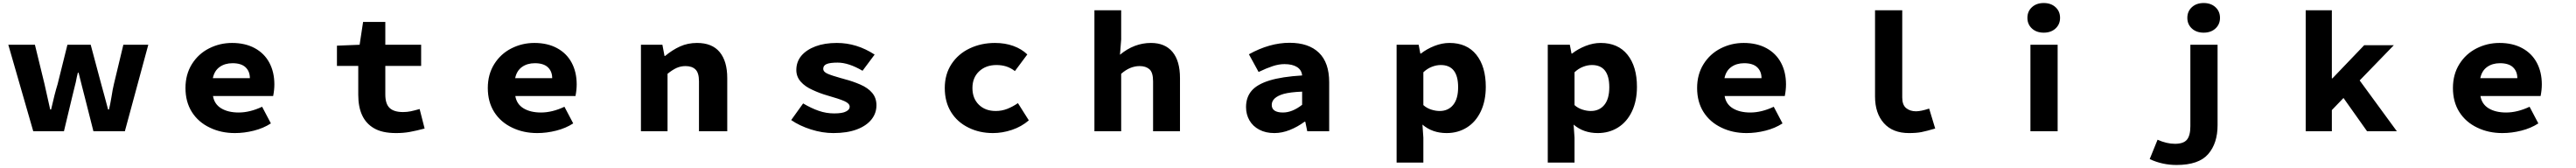

<svg xmlns="http://www.w3.org/2000/svg" viewBox="-20 -868 17040 1111"><path d="M35 -572H211L274 -314Q286 -258 312 -144H318Q342 -250 361 -311L426 -572H580L649 -314Q656 -286 672 -230Q690 -165 695 -144H701Q709 -176 718 -230Q725 -277 734 -314L796 -572H961L806 0H598L543 -217L522 -299Q506 -363 500 -387H495Q491 -367 488 -358Q481 -319 475 -299L455 -217L403 0H200Z M1368 -24Q1292 -60 1249.5 -127Q1207 -194 1207 -286Q1207 -376 1249.5 -444Q1292 -512 1363 -548Q1434 -584 1515 -584Q1602 -584 1665.5 -549.5Q1729 -515 1762 -453Q1795 -391 1795 -310Q1795 -273 1787 -233H1389Q1398 -179 1443.5 -151.5Q1489 -124 1559 -124Q1633 -124 1714 -162L1772 -52Q1723 -20 1659.5 -4Q1596 12 1534 12Q1442 12 1368 -24ZM1518 -450Q1468 -450 1433 -425Q1398 -400 1388 -351H1633Q1633 -396 1604.5 -423Q1576 -450 1518 -450Z M2454 -20Q2350 -80 2350 -241V-432H2209V-566L2359 -572L2382 -723H2529V-572H2766V-432H2529V-243Q2529 -181 2557.5 -154Q2586 -127 2646 -127Q2673 -127 2697 -132Q2721 -137 2756 -147L2789 -18Q2732 -3 2690.5 4.5Q2649 12 2600 12Q2508 12 2454 -20Z M3368 -24Q3292 -60 3249.5 -127Q3207 -194 3207 -286Q3207 -376 3249.5 -444Q3292 -512 3363 -548Q3434 -584 3515 -584Q3602 -584 3665.5 -549.5Q3729 -515 3762 -453Q3795 -391 3795 -310Q3795 -273 3787 -233H3389Q3398 -179 3443.5 -151.5Q3489 -124 3559 -124Q3633 -124 3714 -162L3772 -52Q3723 -20 3659.5 -4Q3596 12 3534 12Q3442 12 3368 -24ZM3518 -450Q3468 -450 3433 -425Q3398 -400 3388 -351H3633Q3633 -396 3604.5 -423Q3576 -450 3518 -450Z M4220 -572H4362L4376 -498H4380Q4428 -538 4479 -561Q4530 -584 4591 -584Q4691 -584 4741 -523.5Q4791 -463 4791 -352V0H4604V-330Q4604 -386 4581 -408.5Q4558 -431 4515 -431Q4483 -431 4455.5 -418.5Q4428 -406 4396 -380V0H4220Z M5214 -74 5293 -184Q5347 -152 5396.5 -135Q5446 -118 5498 -118Q5554 -118 5577 -131Q5601 -143 5601 -162Q5601 -184 5565.5 -199.5Q5530 -215 5452 -237Q5403 -251 5356 -273Q5306 -295 5277 -328Q5248 -361 5248 -405Q5248 -459 5281 -499Q5315 -539 5375 -561.5Q5435 -584 5516 -584Q5648 -584 5766 -507L5686 -400Q5594 -454 5521 -454Q5471 -454 5448.5 -444.5Q5426 -435 5426 -413Q5426 -393 5454.5 -380.5Q5483 -368 5544 -351Q5549 -350 5555.5 -348Q5562 -346 5569 -344Q5620 -331 5671 -309Q5722 -287 5750 -253.5Q5778 -220 5778 -172Q5778 -120 5746 -79Q5712 -36 5648 -12Q5584 12 5493 12Q5420 12 5344.5 -12Q5269 -36 5214 -74Z M6387 -24Q6313 -60 6271.5 -127Q6230 -194 6230 -286Q6230 -377 6274.5 -444.5Q6319 -512 6395 -548Q6471 -584 6562 -584Q6629 -584 6684 -564Q6739 -544 6776 -508L6694 -398Q6665 -420 6635.5 -429Q6606 -438 6572 -438Q6502 -438 6457.5 -396.5Q6413 -355 6413 -286Q6413 -217 6455.5 -175.5Q6498 -134 6567 -134Q6607 -134 6643 -148Q6679 -162 6714 -186L6786 -72Q6737 -30 6674 -9Q6611 12 6549 12Q6459 12 6387 -24Z M7220 -800H7397V-607L7389 -506Q7483 -584 7594 -584Q7687 -584 7736.5 -524.5Q7786 -465 7786 -352V0H7608V-330Q7608 -389 7584 -410Q7560 -431 7519 -431Q7455 -431 7397 -380V0H7220Z M8223 -160Q8223 -225 8260 -268Q8297 -311 8379 -336Q8461 -361 8594 -369Q8591 -405 8560.5 -424.5Q8530 -444 8477 -444Q8440 -444 8399 -430.5Q8358 -417 8306 -392L8242 -509Q8379 -585 8511 -585Q8637 -585 8705 -519.5Q8773 -454 8773 -324V0H8628L8615 -63H8610Q8564 -29 8512.5 -8.5Q8461 12 8410 12Q8353 12 8310.5 -10.5Q8268 -33 8245.5 -72Q8223 -111 8223 -160ZM8594 -175V-262Q8516 -259 8472 -247Q8393 -224 8393 -174Q8393 -149 8412 -136.5Q8431 -124 8467 -124Q8529 -124 8594 -175Z M9219 -572H9365L9376 -514H9380Q9420 -545 9470 -564.5Q9520 -584 9569 -584Q9684 -584 9746.5 -506Q9809 -428 9809 -294Q9809 -201 9776 -131.5Q9743 -62 9684 -25Q9625 12 9550 12Q9455 12 9390 -44L9396 42V207H9219ZM9626 -291Q9626 -438 9511 -438Q9482 -438 9451.5 -426Q9421 -414 9396 -390V-173Q9418 -153 9447.5 -143.5Q9477 -134 9504 -134Q9560 -134 9593 -174Q9626 -214 9626 -291Z M10219 -572H10365L10376 -514H10380Q10420 -545 10470 -564.5Q10520 -584 10569 -584Q10684 -584 10746.5 -506Q10809 -428 10809 -294Q10809 -201 10776 -131.5Q10743 -62 10684 -25Q10625 12 10550 12Q10455 12 10390 -44L10396 42V207H10219ZM10626 -291Q10626 -438 10511 -438Q10482 -438 10451.5 -426Q10421 -414 10396 -390V-173Q10418 -153 10447.5 -143.5Q10477 -134 10504 -134Q10560 -134 10593 -174Q10626 -214 10626 -291Z M11368 -24Q11292 -60 11249.5 -127Q11207 -194 11207 -286Q11207 -376 11249.5 -444Q11292 -512 11363 -548Q11434 -584 11515 -584Q11602 -584 11665.5 -549.5Q11729 -515 11762 -453Q11795 -391 11795 -310Q11795 -273 11787 -233H11389Q11398 -179 11443.5 -151.5Q11489 -124 11559 -124Q11633 -124 11714 -162L11772 -52Q11723 -20 11659.5 -4Q11596 12 11534 12Q11442 12 11368 -24ZM11518 -450Q11468 -450 11433 -425Q11398 -400 11388 -351H11633Q11633 -396 11604.5 -423Q11576 -450 11518 -450Z M12384 -230V-800H12564V-223Q12564 -174 12590 -153Q12616 -132 12655 -132Q12688 -132 12742 -150L12782 -18Q12724 -1 12691 5.5Q12658 12 12608 12Q12501 12 12442.5 -53.5Q12384 -119 12384 -230Z M13412 -572H13592V0H13412ZM13392 -750Q13392 -793 13422 -820.5Q13452 -848 13500 -848Q13548 -848 13578 -820.5Q13608 -793 13608 -750Q13608 -707 13578 -679.5Q13548 -652 13500 -652Q13452 -652 13422 -679.5Q13392 -707 13392 -750Z M14201 184 14253 56Q14313 83 14368 83Q14425 83 14447.5 55.5Q14470 28 14470 -33V-572H14650V-40Q14650 80 14587.5 151.5Q14525 223 14379 223Q14284 223 14201 184ZM14450 -750Q14450 -793 14480 -820.5Q14510 -848 14558 -848Q14606 -848 14636 -820.5Q14666 -793 14666 -750Q14666 -707 14636 -679.5Q14606 -652 14558 -652Q14510 -652 14480 -679.5Q14450 -707 14450 -750Z M15233 -800H15406V-350H15410L15620 -569H15816L15590 -336L15836 0H15639L15483 -220L15406 -140V0H15233Z M16368 -24Q16292 -60 16249.5 -127Q16207 -194 16207 -286Q16207 -376 16249.5 -444Q16292 -512 16363 -548Q16434 -584 16515 -584Q16602 -584 16665.5 -549.5Q16729 -515 16762 -453Q16795 -391 16795 -310Q16795 -273 16787 -233H16389Q16398 -179 16443.5 -151.5Q16489 -124 16559 -124Q16633 -124 16714 -162L16772 -52Q16723 -20 16659.5 -4Q16596 12 16534 12Q16442 12 16368 -24ZM16518 -450Q16468 -450 16433 -425Q16398 -400 16388 -351H16633Q16633 -396 16604.5 -423Q16576 -450 16518 -450Z"/></svg>

Font: Merged Yaku Han JP Black
Style: Regular
Weight: 900
Designer: Ryoko NISHIZUKA 西塚涼子 (kana, bopomofo & ideographs); Paul D. Hunt (Latin, Greek & Cyrillic); Sandoll Communications 산돌커뮤니
Foundry: Adobe
Version: Version 2.004